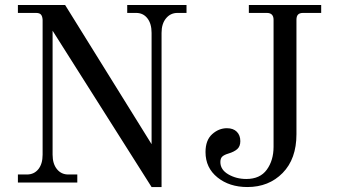

<svg xmlns="http://www.w3.org/2000/svg" viewBox="-20 -732 1350 770"><path d="M51.8 0V-32.2H87.9Q116.7 -32.2 133.8 -53.5Q150.9 -74.7 150.9 -111.8V-652.8Q149.9 -667.5 144 -673.8Q138.2 -680.2 124 -680.2H51.8V-711.9H241.2L587.9 -153.8V-600.1Q587.9 -637.2 571 -658.7Q554.2 -680.2 525.9 -680.2H490.2V-711.9H728V-680.2H691.9Q663.6 -680.2 645.8 -658.4Q627.9 -636.7 627.9 -600.1V18.1H587.9L190.9 -608.9V-111.8Q190.9 -75.2 208.3 -53.7Q225.6 -32.2 253.9 -32.2H290V0ZM1268.1 -711.9V-680.2H1195.8Q1181.6 -680.2 1175.3 -673.6Q1168.9 -667 1168.9 -652.8V-193.8Q1168.9 -94.7 1113.5 -38.3Q1058.1 18.1 972.2 18.1Q899.9 18.1 852.1 -20.5Q804.2 -59.1 804.2 -122.1Q804.2 -169.9 830.8 -193.8Q857.4 -217.8 890.1 -217.8Q915.5 -217.8 929.7 -203.6Q943.8 -189.5 943.8 -166Q943.8 -145 931.4 -134Q918.9 -123 896 -116.2Q879.4 -111.3 871.6 -104.2Q863.8 -97.2 863.8 -82Q863.8 -51.3 895.8 -32.7Q927.7 -14.2 967.8 -14.2Q1022.9 -14.2 1050 -51.5Q1077.1 -88.9 1077.1 -143.1V-652.8Q1077.1 -680.2 1049.8 -680.2H978V-711.9Z"/></svg>

Font: Flanker Steampunk
Style: Regular
Weight: 400
Designer: Alexey Kryukov, Leonardo Di Lena
Foundry: Alexey Kryukov, Leonardo Di Lena
Version: 1.210